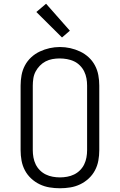

<svg xmlns="http://www.w3.org/2000/svg" viewBox="-20 -997 640 1025"><path d="M300 8Q272 8 244.5 3.5Q217 -1 192 -13Q167 -25 146.5 -44Q126 -63 113 -87.5Q100 -112 95 -139.5Q90 -167 90 -195V-540Q90 -568 95 -595.5Q100 -623 113 -647.5Q126 -672 146.5 -691Q167 -710 192.5 -722Q218 -734 245 -740Q272 -746 300 -746Q328 -746 355 -740Q382 -734 407.5 -722Q433 -710 453.5 -691Q474 -672 487 -647.5Q500 -623 505 -595.5Q510 -568 510 -540V-195Q510 -167 505 -139.5Q500 -112 487 -87.5Q474 -63 453.5 -44Q433 -25 408 -13Q383 -1 355.5 3.5Q328 8 300 8ZM300 -50Q319 -50 338.5 -53.5Q358 -57 375.5 -65.5Q393 -74 407 -88Q421 -102 429.5 -119.5Q438 -137 441.5 -156.5Q445 -176 445 -195V-540Q445 -560 441.5 -579Q438 -598 429.5 -615.5Q421 -633 406.5 -647.5Q392 -662 374.5 -670Q357 -678 337.5 -681.5Q318 -685 298 -685Q279 -685 259.5 -681.5Q240 -678 223 -669Q206 -660 192.5 -646Q179 -632 170 -615Q161 -598 158 -578.5Q155 -559 155 -540V-195Q155 -176 158.5 -156.5Q162 -137 170.5 -119.5Q179 -102 193 -88Q207 -74 224.5 -65.5Q242 -57 261.5 -53.5Q281 -50 300 -50ZM311 -797 174 -933 226 -977 353 -833Z"/></svg>

Font: Iosevka Curly Slab LtEx
Style: Regular
Weight: 300
Width: 7
Monospace: yes
Designer: Belleve Invis
Foundry: Belleve Invis
Version: Version 11.1.0; ttfautohint (v1.8.3)